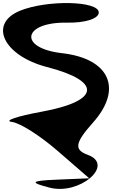

<svg xmlns="http://www.w3.org/2000/svg" viewBox="-23 -857 776 1246"><path d="M53 -66C108 -59 238 24 353 124L556 300L344 309C176 316 167 327 300 361C494 411 724 213 547 148C456 115 463 70 581 -62C776 -281 688 -477 379 -512C93 -545 124 -716 415 -710C530 -708 618 -736 618 -776C618 -852 282 -859 106 -787C-100 -702 0 -495 282 -422C642 -329 626 -201 247 -132C88 -103 0 -73 53 -66Z"/></svg>

Font: Venom Sans
Style: Regular
Weight: 400
Version: Version 1.001